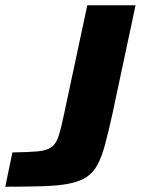

<svg xmlns="http://www.w3.org/2000/svg" viewBox="-44 -708 534 728"><path d="M-24 0 3 -130Q64 -131 98.5 -134Q133 -137 151 -150Q169 -163 178.5 -193Q188 -223 199 -276L287 -688H470L382 -275Q367 -207 354.5 -160.5Q342 -114 326 -84Q310 -54 284.5 -37Q259 -20 219.5 -12Q180 -4 120.5 -2Q61 0 -24 0Z"/></svg>

Font: Saira Thin Expanded
Style: Bold Italic
Weight: 700
Width: 7
Italic angle: -12°
Version: Version 1.101